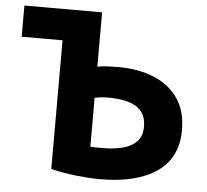

<svg xmlns="http://www.w3.org/2000/svg" viewBox="-51 -747 875 810"><g transform="rotate(5 386.5 -342.0)"><path d="M401 9Q358 9 302.5 3Q247 -3 193 -16V-561H20V-693H349V-463Q370 -467 393 -468Q416 -469 438 -469Q522 -469 587.5 -442.5Q653 -416 690.5 -362.5Q728 -309 728 -227Q728 -110 642 -50.5Q556 9 401 9ZM408 -123Q450 -123 486.5 -132.5Q523 -142 545 -164.5Q567 -187 567 -227Q567 -270 546 -294Q525 -318 488.5 -327.5Q452 -337 407 -337Q376 -337 349 -331V-124Q360 -123 374 -123Q388 -123 408 -123Z"/></g></svg>

Font: Ubuntu Sans ExtraBold
Style: Regular
Weight: 800
Designer: Dalton Maag Ltd
Foundry: Dalton Maag Ltd
Version: Version 1.006; ttfautohint (v1.8.4.7-5d5b)